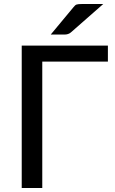

<svg xmlns="http://www.w3.org/2000/svg" viewBox="-20 -947 578 967"><path d="M523.4 -636.7H192.9V0H89.4V-717.3H523.4ZM303.7 -772.9H235.4L349.6 -910.2Q358.4 -921.9 366.2 -924.3Q374 -926.8 393.1 -926.8H500L336.9 -783.7Q324.7 -772.9 303.7 -772.9Z"/></svg>

Font: Lato-Medium
Style: Regular
Weight: 500
Designer: Lukasz Dziedzic
Foundry: tyPoland Lukasz Dziedzic
Version: Version 2.006; 2014-01-15